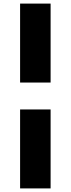

<svg xmlns="http://www.w3.org/2000/svg" viewBox="-20 -830 394 1070"><path d="M92 -370V-810H262V-370ZM92 220V-220H262V220Z"/></svg>

Font: M PLUS 2 Black
Style: Regular
Weight: 900
Designer: Coji Morishita
Foundry: UNDERFOREST DESIGN
Version: Version 1.001